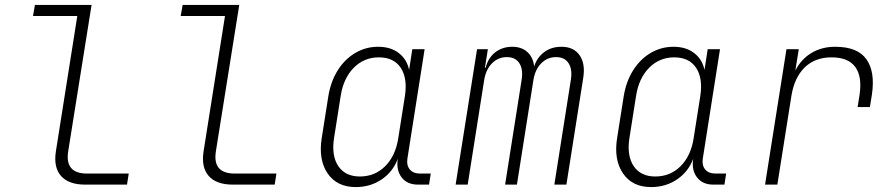

<svg xmlns="http://www.w3.org/2000/svg" viewBox="-20 -750 3640 780"><path d="M326 0Q259 0 228 -35Q197 -70 207 -135L294 -685H114L122 -730H352L257 -135Q243 -45 333 -45H503L496 0Z M926 0Q859 0 828 -35Q797 -70 807 -135L894 -685H714L722 -730H952L857 -135Q843 -45 933 -45H1103L1096 0Z M1425 10Q1349 10 1311 -45.5Q1273 -101 1287 -189L1314 -360Q1324 -420 1352.5 -465Q1381 -510 1423.5 -535Q1466 -560 1516 -560Q1567 -560 1600 -534.5Q1633 -509 1642 -466L1655 -550H1705L1635 -105Q1631 -78 1645 -61.5Q1659 -45 1685 -45H1730L1723 0H1678Q1634 0 1611.5 -29.5Q1589 -59 1596 -105Q1577 -53 1531 -21.5Q1485 10 1425 10ZM1442 -33Q1503 -33 1545 -75Q1587 -117 1598 -189L1625 -360Q1636 -432 1608 -474.5Q1580 -517 1519 -517Q1459 -517 1417 -474.5Q1375 -432 1364 -360L1337 -189Q1326 -117 1354.5 -75Q1383 -33 1442 -33Z M1831 0 1918 -550H1962L1950 -475H1953Q1963 -515 1992 -537.5Q2021 -560 2061 -560Q2099 -560 2122.5 -538.5Q2146 -517 2150 -480Q2162 -517 2191 -538.5Q2220 -560 2261 -560Q2311 -560 2335 -525Q2359 -490 2349 -431L2281 0H2232L2299 -425Q2306 -468 2290 -493Q2274 -518 2239 -518Q2204 -518 2179 -493Q2154 -468 2147 -425L2080 0H2032L2099 -425Q2106 -468 2090 -493Q2074 -518 2039 -518Q2004 -518 1979 -493Q1954 -468 1947 -425L1880 0Z M2625 10Q2549 10 2511 -45.5Q2473 -101 2487 -189L2514 -360Q2524 -420 2552.5 -465Q2581 -510 2623.5 -535Q2666 -560 2716 -560Q2767 -560 2800 -534.5Q2833 -509 2842 -466L2855 -550H2905L2835 -105Q2831 -78 2845 -61.5Q2859 -45 2885 -45H2930L2923 0H2878Q2834 0 2811.5 -29.5Q2789 -59 2796 -105Q2777 -53 2731 -21.5Q2685 10 2625 10ZM2642 -33Q2703 -33 2745 -75Q2787 -117 2798 -189L2825 -360Q2836 -432 2808 -474.5Q2780 -517 2719 -517Q2659 -517 2617 -474.5Q2575 -432 2564 -360L2537 -189Q2526 -117 2554.5 -75Q2583 -33 2642 -33Z M3088 0 3175 -550H3225L3211 -463Q3234 -509 3276 -534.5Q3318 -560 3373 -560Q3464 -560 3500 -509Q3536 -458 3522 -365L3514 -315H3464L3472 -365Q3483 -439 3454.5 -478Q3426 -517 3358 -517Q3291 -517 3249 -476Q3207 -435 3195 -360L3138 0Z"/></svg>

Font: JetBrains Mono Thin
Style: Italic
Weight: 100
Italic angle: -9°
Monospace: yes
Designer: Philipp Nurullin, Konstantin Bulenkov
Foundry: JetBrains
Version: Version 2.305; ttfautohint (v1.8.4.7-5d5b)